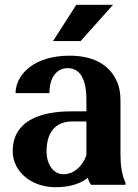

<svg xmlns="http://www.w3.org/2000/svg" viewBox="-20 -770 576 800"><path d="M33 -140C33 -118 38 -98 47 -80C74 -28 132 10 213 10C275 10 318 -7 346 -29C349 -17 353 -8 360 0H503V-8C488 -41 482 -79 482 -128V-352C482 -383 477 -410 466 -433C435 -501 368 -538 270 -538C201 -538 145 -521 106 -492C74 -468 45 -431 45 -382H186C186 -450 218 -486 262 -486C315 -486 340 -438 340 -355V-306H277C143 -306 33 -264 33 -140ZM174 -139C174 -230 221 -264 282 -264H340V-123C324 -78 289 -44 244 -44C205 -44 174 -82 174 -139ZM201 -599H316L451 -750H298Z"/></svg>

Font: Aerodynamic
Style: Regular
Weight: 500
Designer: Google
Version: Version 2.000980; 2014